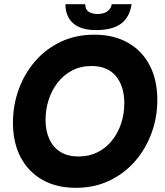

<svg xmlns="http://www.w3.org/2000/svg" viewBox="-20 -881 788 919"><path d="M343 18Q251 18 183.5 -20Q116 -58 79 -128Q42 -198 42 -294Q42 -376 69 -451.5Q96 -527 147 -586.5Q198 -646 270 -680.5Q342 -715 432 -715Q524 -715 591.5 -677Q659 -639 696 -569Q733 -499 733 -402Q733 -320 705.5 -244.5Q678 -169 627 -110Q576 -51 504 -16.5Q432 18 343 18ZM356 -132Q407 -132 447.5 -152.5Q488 -173 516.5 -209Q545 -245 560 -290.5Q575 -336 575 -387Q575 -468 535 -516.5Q495 -565 418 -565Q366 -565 325 -543.5Q284 -522 255.5 -485Q227 -448 212.5 -402Q198 -356 198 -308Q198 -254 216.5 -214.5Q235 -175 270 -153.5Q305 -132 356 -132ZM440 -737Q389 -737 356.5 -752.5Q324 -768 308.5 -796Q293 -824 293 -861H388Q388 -835 405 -824.5Q422 -814 445 -814Q478 -814 495 -827.5Q512 -841 515 -861H610Q600 -797 558.5 -767Q517 -737 440 -737Z"/></svg>

Font: Hanken Grotesk Black
Style: Italic
Weight: 900
Italic angle: -8°
Designer: Alfredo Marco Pradil
Foundry: Hanken Design Co.
Version: Version 3.013